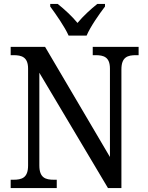

<svg xmlns="http://www.w3.org/2000/svg" viewBox="-20 -951 746 971"><path d="M327 -771H418C437 -816 482 -880 511 -918V-931H472C438 -904 400 -869 372 -835C344 -869 306 -904 272 -931H234V-918C262 -880 307 -816 327 -771ZM34 0H267V-42H253C211 -42 179 -51 179 -114V-583L526 0H594V-600C594 -663 626 -672 668 -672H681V-714H449V-672H463C504 -672 536 -663 536 -604V-157L208 -714H34V-672H48C89 -672 122 -663 122 -604V-114C122 -51 90 -42 47 -42H34Z"/></svg>

Font: Noto Serif Lao SemiCondensed
Style: Regular
Weight: 400
Width: 4
Designer: Monotype Design Team
Foundry: Monotype Imaging Inc.
Version: Version 2.003